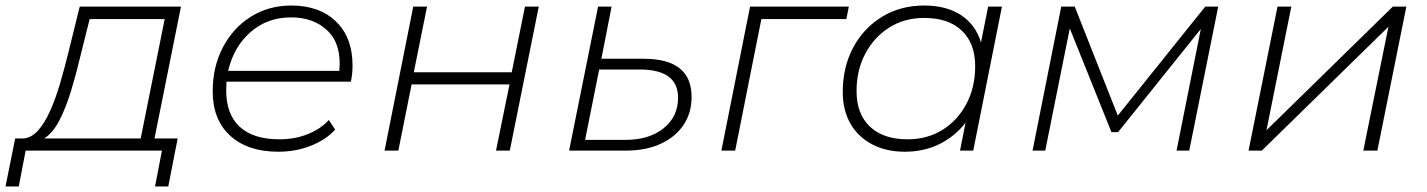

<svg xmlns="http://www.w3.org/2000/svg" viewBox="-88 -546 5172 696"><path d="M-68 130 -33 -44H-4Q26 -46 50 -73Q74 -100 93.5 -143.5Q113 -187 129 -241Q145 -295 159 -352L201 -522H568L472 -44H556L522 130H474L499 0H5L-20 130ZM422 -44 509 -477H237L204 -345Q189 -281 170.5 -219.5Q152 -158 128 -111Q104 -64 72 -44Z M921 4Q810 4 746.5 -54Q683 -112 683 -215Q683 -304 720 -374.5Q757 -445 821.5 -485.5Q886 -526 968 -526Q1070 -526 1130 -468Q1190 -410 1190 -308Q1190 -279 1184 -250H733Q732 -234 732 -217Q732 -132 781 -86.5Q830 -41 925 -41Q980 -41 1027 -59.5Q1074 -78 1104 -111L1127 -76Q1093 -39 1038.5 -17.5Q984 4 921 4ZM739 -289H1142Q1151 -383 1101 -433Q1051 -483 967 -483Q881 -483 820 -429.5Q759 -376 739 -289Z M1306 0 1410 -522H1460L1412 -284H1767L1815 -522H1865L1760 0H1710L1759 -240H1404L1356 0Z M2245 -333Q2419 -333 2419 -195Q2419 -136 2389.5 -92.5Q2360 -49 2306.5 -24.5Q2253 0 2180 0H1975L2080 -522H2129L2092 -333ZM2180 -39Q2265 -39 2317.5 -81Q2370 -123 2370 -192Q2370 -294 2231 -294H2084L2033 -39Z M2527 0 2631 -522H2989L2980 -477H2672L2577 0Z M3192 4Q3125 4 3074 -22.5Q3023 -49 2995 -97.5Q2967 -146 2967 -213Q2967 -303 3005 -374Q3043 -445 3110 -485.5Q3177 -526 3262 -526Q3343 -526 3396 -491Q3449 -456 3468 -392L3494 -522H3544L3440 0H3392L3412 -101Q3374 -52 3318 -24Q3262 4 3192 4ZM3202 -41Q3273 -41 3328 -75Q3383 -109 3415 -169Q3447 -229 3447 -306Q3447 -389 3398.5 -435Q3350 -481 3262 -481Q3191 -481 3136 -446.5Q3081 -412 3049 -352Q3017 -292 3017 -216Q3017 -133 3065.5 -87Q3114 -41 3202 -41Z M3655 0 3759 -522H3808L3964 -127L4281 -522H4328L4223 0H4177L4265 -441L3965 -67H3941L3790 -443L3701 0Z M4438 0 4543 -522H4593L4503 -74L4961 -522H5010L4905 0H4854L4945 -449L4486 0Z"/></svg>

Font: Montserrat Light
Style: Italic
Weight: 300
Italic angle: -11.3°
Designer: Julieta Ulanovsky
Foundry: Julieta Ulanovsky
Version: Version 9.000; ttfautohint (v1.8.4.7-5d5b)